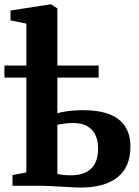

<svg xmlns="http://www.w3.org/2000/svg" viewBox="-39 -839 629 867"><path d="M324 8Q312.5 8 289.8 6.8Q267 5.5 240 4Q213 2.5 188.8 1.2Q164.5 0 150.5 0H17.5V-48.5L80 -60.5V-732.5L8.5 -747V-791.5L186.5 -819H192.5L220 -801V-327.5Q232.5 -331.5 250 -334.5Q267.5 -337.5 289.2 -339.5Q311 -341.5 336 -341.5Q407.5 -341.5 455 -323Q502.5 -304.5 526.2 -267.8Q550 -231 550 -177Q550 -85.5 492.2 -38.8Q434.5 8 324 8ZM283 -47.5Q322.5 -47.5 349.2 -61Q376 -74.5 390 -101.2Q404 -128 404 -167.5Q404 -204.5 391.5 -230.2Q379 -256 354 -269.8Q329 -283.5 291.5 -283.5Q277 -283.5 263 -282.2Q249 -281 237.8 -279.2Q226.5 -277.5 220 -275.5V-54Q230.5 -51 245.5 -49.2Q260.5 -47.5 283 -47.5ZM-19 -488.5V-543H406.5V-488.5Z"/></svg>

Font: Merriweather 48pt
Style: Bold
Weight: 700
Version: Version 2.100